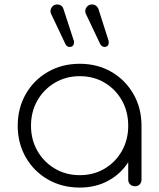

<svg xmlns="http://www.w3.org/2000/svg" viewBox="-20 -841 719 867"><path d="M340 6Q260 6 196.5 -30.5Q133 -67 96.5 -130.5Q60 -194 60 -273Q60 -353 96.5 -416.5Q133 -480 196.5 -516.5Q260 -553 340 -553Q420 -553 483 -516.5Q546 -480 582.5 -416.5Q619 -353 619 -273L594 -233Q594 -165 560.5 -111Q527 -57 470 -25.5Q413 6 340 6ZM340 -50Q403 -50 452.5 -79.5Q502 -109 530.5 -159.5Q559 -210 559 -273Q559 -337 530.5 -387.5Q502 -438 452.5 -467.5Q403 -497 340 -497Q278 -497 228 -467.5Q178 -438 149 -387.5Q120 -337 120 -273Q120 -210 149 -159.5Q178 -109 228 -79.5Q278 -50 340 -50ZM590 0Q576 0 567.5 -8.5Q559 -17 559 -30V-213L578 -273H619V-30Q619 -17 611 -8.5Q603 0 590 0ZM453 -629Q439 -629 432 -643L367 -780Q365 -786 365 -791Q365 -802 373.5 -811.5Q382 -821 396 -821Q405 -821 412.5 -816Q420 -811 424 -802L470 -658Q471 -656 471 -649Q471 -639 465.5 -634Q460 -629 453 -629ZM295 -629Q281 -629 275 -643L210 -780Q209 -782 208.5 -785Q208 -788 208 -791Q208 -802 216.5 -811.5Q225 -821 239 -821Q248 -821 255.5 -816Q263 -811 266 -802L313 -658Q314 -657 314 -654.5Q314 -652 314 -649Q314 -639 308.5 -634Q303 -629 295 -629Z"/></svg>

Font: ComfortaaLight
Style: Regular
Weight: 300
Designer: Johan Aakerlund
Foundry: Johan Aakerlund
Version: Version 3.104; ttfautohint (v1.8.1.43-b0c9)